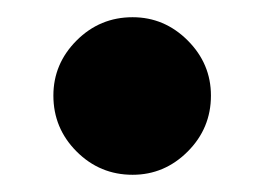

<svg xmlns="http://www.w3.org/2000/svg" viewBox="-20 -188 307 223"><path d="M134 15Q96 15 69 -12Q42 -39 42 -77Q42 -114 69 -141Q96 -168 134 -168Q171 -168 198 -141Q225 -114 225 -77Q225 -39 198 -12Q171 15 134 15Z"/></svg>

Font: Figtree ExtraBold
Style: Regular
Weight: 800
Designer: Erik Kennedy
Foundry: Erik Kennedy
Version: Version 2.002